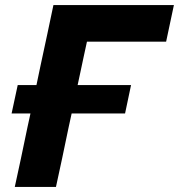

<svg xmlns="http://www.w3.org/2000/svg" viewBox="-20 -733 702 753"><path d="M38 0Q50.5 -57.5 62 -111Q73 -164.5 87.5 -233L99.5 -288H25.5L49.5 -399.5H123L138.5 -473.5Q153.5 -542.5 165.2 -597.8Q177 -653 189.5 -713H662L631.5 -569.5H321Q315 -541.5 308.5 -512Q302 -482 295 -448.5L284.5 -399.5H494L470.5 -288H261L249 -233Q234.5 -164.5 223.5 -111Q212 -57.5 199.5 0Z"/></svg>

Font: Heraclito
Style: Bold Italic
Weight: 700
Italic angle: -12°
Designer: Kostas Bartsokas (font) & Cristiano Sobral (main changes)
Foundry: Kostas Bartsokas (font) & Cristiano Sobral (main changes)
Version: Version 1.00;July 8, 2020;FontCreator 13.0.0.2655 64-bit